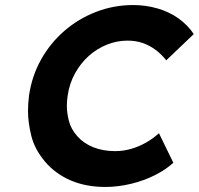

<svg xmlns="http://www.w3.org/2000/svg" viewBox="-20 -731 788 761"><path d="M397 10Q320 10 259 -16.5Q198 -43 157.5 -91.5Q117 -140 104 -193Q91 -246 91 -291Q91 -320 95 -352Q106 -429 142.5 -494.5Q179 -560 235 -608.5Q291 -657 361 -684Q431 -711 508 -711Q558 -711 604.5 -697.5Q651 -684 687.5 -658Q724 -632 748 -596L639 -492Q620 -516 596.5 -533.5Q573 -551 545.5 -560.5Q518 -570 486 -570Q443 -570 403.5 -554Q364 -538 332 -509.5Q300 -481 277.5 -440.5Q255 -400 248 -351Q245 -330 245 -311Q245 -284 253 -252Q261 -220 286 -191.5Q311 -163 349.5 -147.5Q388 -132 437 -132Q469 -132 500 -141Q531 -150 559 -166Q587 -182 610 -203L667 -86Q638 -59 594.5 -37Q551 -15 499.5 -2.5Q448 10 397 10Z"/></svg>

Font: Lexend SemBd
Style: Italic
Weight: 600
Italic angle: -8.13011°
Designer: Bonnie Shaver-Troup, Thomas Jockin
Foundry: Lexend
Version: Version 1.007